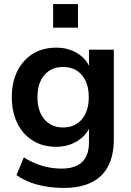

<svg xmlns="http://www.w3.org/2000/svg" viewBox="-20 -733 644 943"><path d="M293 190Q225 190 165.5 174.5Q106 159 61 127L97 40Q125 58 156 70.5Q187 83 219 89Q251 95 283 95Q350 95 383.5 62.5Q417 30 417 -34V-124H426Q411 -73 363.5 -42.5Q316 -12 256 -12Q190 -12 141 -42.5Q92 -73 65 -128Q38 -183 38 -256Q38 -329 65 -383.5Q92 -438 141 -468.5Q190 -499 256 -499Q318 -499 364.5 -468.5Q411 -438 425 -388H417V-489H539V-49Q539 30 511 83.5Q483 137 428 163.5Q373 190 293 190ZM290 -107Q348 -107 382 -147Q416 -187 416 -256Q416 -325 382 -364.5Q348 -404 290 -404Q232 -404 198 -364.5Q164 -325 164 -256Q164 -187 198 -147Q232 -107 290 -107ZM241 -597V-713H363V-597Z"/></svg>

Font: NunitoSans3
Style: Bold
Weight: 700
Designer: Vernon Adams
Foundry: Vernon Adams
Version: Version 3.101;gftools[0.9.27]